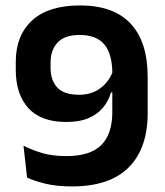

<svg xmlns="http://www.w3.org/2000/svg" viewBox="-20 -672 606 706"><path d="M274.5 -652Q397.5 -652 460.2 -585.2Q523 -518.5 523 -389V-255.5Q523 -126.5 453.2 -56.5Q383.5 13.5 244.5 13.5Q188 13.5 147.2 3.5Q106.5 -6.5 79.5 -19L66.5 -136Q97.5 -120.5 135 -109.2Q172.5 -98 224 -98Q311 -98 352 -138.2Q393 -178.5 393 -260.5V-401.5Q393 -473 364 -508.2Q335 -543.5 272.5 -543.5Q218 -543.5 192 -515.8Q166 -488 166 -442.5V-423Q166 -376.5 190.8 -350Q215.5 -323.5 271 -323.5Q301 -323.5 325.8 -334.2Q350.5 -345 368.8 -365.5Q387 -386 396.5 -414L416.5 -332H388Q379 -300 358.2 -275.5Q337.5 -251 304.5 -237.2Q271.5 -223.5 223.5 -223.5Q131 -223.5 84.5 -274.2Q38 -325 38 -415.5V-445Q38 -541.5 98 -596.8Q158 -652 274.5 -652Z"/></svg>

Font: Anek Gujarati SemiBold
Style: Regular
Weight: 600
Designer: Mrunmayee Ghaisas (Gujarati), Yesha Goshar (Latin)
Foundry: Ek Type
Version: Version 1.003